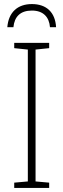

<svg xmlns="http://www.w3.org/2000/svg" viewBox="-20 -925 312 945"><path d="M137 -905C67 -905 22 -865 16 -791H46C51 -843 80 -873 137 -873C192 -873 222 -842 226 -791H256C252 -864 209 -905 137 -905ZM222 0V-26L155 -32V-681L222 -688V-714H50V-688L117 -681V-32L50 -26V0Z"/></svg>

Font: Noto Sans SemiCondensed ExtraLight
Style: Regular
Weight: 200
Width: 4
Designer: Monotype Design Team
Foundry: Monotype Imaging Inc.
Version: Version 2.013